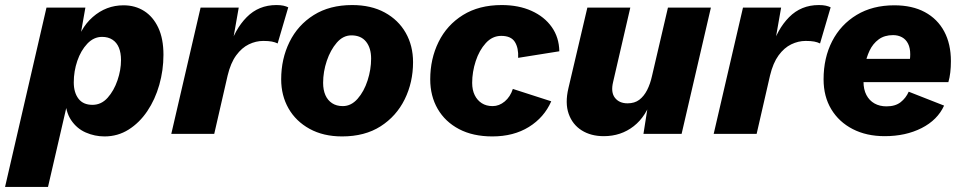

<svg xmlns="http://www.w3.org/2000/svg" viewBox="-69 -530 3818 760"><path d="M-49 210 115 -500H269L239 -330L228 -336Q245 -416 298 -462.5Q351 -509 420 -509Q466 -509 501.5 -486.5Q537 -464 557.5 -420.5Q578 -377 578 -313Q578 -252 561.5 -194Q545 -136 514 -90Q483 -44 440 -17Q397 10 345 10Q306 10 270.5 -5.5Q235 -21 212.5 -54.5Q190 -88 189 -142L210 -175L121 210ZM297 -115Q332 -115 357 -143Q382 -171 396 -212Q410 -253 410 -292Q410 -321 401.5 -341.5Q393 -362 376 -373Q359 -384 335 -384Q302 -384 276.5 -357Q251 -330 237 -289Q223 -248 223 -204Q223 -164 241.5 -139.5Q260 -115 297 -115Z M609 0 725 -500H876L844 -318L837 -335Q860 -414 907.5 -462Q955 -510 1025 -510Q1042 -510 1053 -507.5Q1064 -505 1072 -501L1030 -358Q1020 -363 1007 -365.5Q994 -368 973 -368Q944 -368 916 -354.5Q888 -341 866 -311Q844 -281 832 -231L779 0Z M1285 10Q1211 10 1156.5 -20Q1102 -50 1073 -101Q1044 -152 1044 -216Q1044 -297 1077 -364Q1110 -431 1173 -470.5Q1236 -510 1325 -510Q1400 -510 1454 -480.5Q1508 -451 1537 -400Q1566 -349 1566 -284Q1566 -204 1533 -137Q1500 -70 1437.5 -30Q1375 10 1285 10ZM1288 -110Q1321 -110 1346.5 -139Q1372 -168 1386 -211.5Q1400 -255 1400 -298Q1400 -340 1380 -365Q1360 -390 1322 -390Q1289 -390 1264 -361Q1239 -332 1224.5 -289Q1210 -246 1210 -202Q1210 -174 1219 -153.5Q1228 -133 1245.5 -121.5Q1263 -110 1288 -110Z M1880 10Q1803 10 1748 -19Q1693 -48 1663.5 -99Q1634 -150 1634 -216Q1634 -297 1667 -364Q1700 -431 1763.5 -470.5Q1827 -510 1917 -510Q1984 -510 2035 -487Q2086 -464 2115 -423Q2144 -382 2145 -327L1982 -301Q1984 -340 1969 -364Q1954 -388 1915 -388Q1880 -388 1854 -359.5Q1828 -331 1814 -288Q1800 -245 1800 -202Q1800 -174 1810 -153.5Q1820 -133 1838 -121.5Q1856 -110 1881 -110Q1907 -110 1929 -128.5Q1951 -147 1961 -178L2113 -129Q2085 -65 2024.5 -27.5Q1964 10 1880 10Z M2321 9Q2270 9 2233.5 -14Q2197 -37 2182 -79.5Q2167 -122 2181 -181L2256 -500H2426L2358 -206Q2348 -165 2365 -143Q2382 -121 2415 -121Q2443 -121 2461.5 -135Q2480 -149 2492.5 -173.5Q2505 -198 2512 -230L2575 -500H2745L2629 0H2478L2503 -159L2512 -144Q2490 -70 2439.5 -30.5Q2389 9 2321 9Z M2756 0 2872 -500H3023L2991 -318L2984 -335Q3007 -414 3054.5 -462Q3102 -510 3172 -510Q3189 -510 3200 -507.5Q3211 -505 3219 -501L3177 -358Q3167 -363 3154 -365.5Q3141 -368 3120 -368Q3091 -368 3063 -354.5Q3035 -341 3013 -311Q2991 -281 2979 -231L2926 0Z M3433 9Q3361 9 3306.5 -19Q3252 -47 3221.5 -97.5Q3191 -148 3191 -216Q3191 -301 3225 -367Q3259 -433 3322 -471Q3385 -509 3471 -509Q3542 -509 3592 -482Q3642 -455 3668.5 -405.5Q3695 -356 3695 -288Q3695 -264 3692.5 -243Q3690 -222 3685 -205H3301L3302 -297H3574L3528 -271Q3531 -283 3532.5 -293.5Q3534 -304 3534 -315Q3534 -340 3525.5 -357Q3517 -374 3501.5 -382.5Q3486 -391 3466 -391Q3432 -391 3409 -374Q3386 -357 3373 -329.5Q3360 -302 3354.5 -269.5Q3349 -237 3349 -207Q3349 -176 3360.5 -154Q3372 -132 3392.5 -120.5Q3413 -109 3440 -109Q3475 -109 3496 -125.5Q3517 -142 3528 -167L3668 -112Q3642 -55 3579 -23Q3516 9 3433 9Z"/></svg>

Font: Kantumruy Pro
Style: Italic
Weight: 400
Italic angle: -13°
Designer: Sovichet Tep
Foundry: Sovichet Tep
Version: Version 1.002